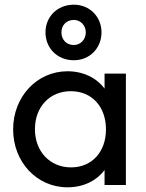

<svg xmlns="http://www.w3.org/2000/svg" viewBox="-20 -789 622 819"><path d="M268 10C336 10 392 -18 426 -64V0H517V-475H426V-411C392 -457 335 -485 268 -485C137 -485 36 -376 36 -237C36 -98 137 10 268 10ZM129 -238C129 -333 192 -400 282 -400C372 -400 432 -334 432 -237C432 -141 372 -75 283 -75C193 -75 129 -143 129 -238ZM174 -651C174 -584 224 -532 295 -532C363 -532 413 -584 413 -651C413 -717 363 -769 295 -769C224 -769 174 -717 174 -651ZM242 -651C242 -681 263 -704 295 -704C323 -704 346 -681 346 -651C346 -620 323 -597 295 -597C263 -597 242 -620 242 -651Z"/></svg>

Font: MV Cash
Style: Regular
Weight: 400
Designer: Rodrigo Fuenzalida
Foundry: fragTYPE
Version: Version 1.100;Glyphs 3.1.2 (3151)